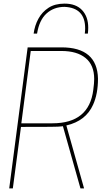

<svg xmlns="http://www.w3.org/2000/svg" viewBox="-20 -1042 593 1062"><path d="M445 0H425L328 -344L321 -343Q309 -341 257.5 -340.5Q206 -340 96 -340L51 0H31L133 -780H320Q518 -780 522 -607Q522 -523 495 -463Q455 -373 347 -348ZM270 -360Q473 -360 496 -545Q501 -582 501 -605Q501 -682 453.5 -721Q406 -760 320 -760H150L98 -360ZM466 -856H449Q451 -871 451 -885Q451 -999 337 -1004Q278 -1004 237.5 -967.5Q197 -931 185 -856H166Q172 -901 192.5 -938.5Q213 -976 248.5 -999Q284 -1022 337 -1022Q400 -1022 434 -986Q468 -950 468 -889Q468 -873 466 -856Z"/></svg>

Font: Tanohe Sans Thin
Style: Italic
Weight: 100
Designer: Village Type and Design LLC & Cristiano Sobral
Foundry: Cooper Hewitt Smithsonian Design Museum
Version: Version 1.00;September 29, 2021;FontCreator 13.0.0.2655 64-b